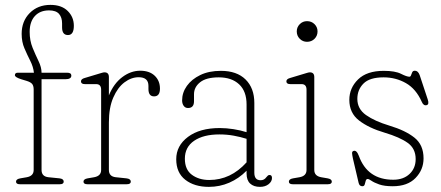

<svg xmlns="http://www.w3.org/2000/svg" viewBox="-20 -736 1761 767"><path d="M146 -57Q146 -31 173.5 -28L218 -23.5Q234.5 -21.5 234.5 -10.5Q234.5 0 219 0H59.5Q44 0 44 -10.5Q44 -20.5 61 -23.5L87 -28Q114.5 -33 114.5 -57V-378Q114.5 -393 108.5 -400.5Q102.5 -408 86 -413L64.5 -419.5Q39.5 -427.5 39.5 -435.5Q39.5 -445.5 51 -445.5H115.5Q113 -469 101 -492.8Q89 -516.5 77.8 -542.5Q66.5 -568.5 66.5 -600.5Q66.5 -651.5 98.8 -684Q131 -716.5 181.5 -716.5Q226 -716.5 250.5 -692.2Q275 -668 275 -633Q275 -596 251.5 -596Q228 -596 228 -626.5V-642.5Q228 -666.5 215.8 -680.5Q203.5 -694.5 176 -694.5Q140 -694.5 119.2 -671.8Q98.5 -649 98.5 -608.5Q98.5 -574 110.2 -545.2Q122 -516.5 134 -491.8Q146 -467 146 -445.5H248.5Q265 -445.5 265 -434Q265 -419.5 241 -419.5H146Z M415 -428V-355Q434.5 -402.5 468.5 -428Q502.5 -453.5 540 -453.5Q577 -453.5 598 -433.5Q619 -413.5 619 -382Q619 -351 595.5 -351Q573 -351 573 -380.5V-393Q573 -427.5 534 -427.5Q504.5 -427.5 477.2 -407Q450 -386.5 432.5 -346.2Q415 -306 415 -247V-57Q415 -31 442.5 -28L485.5 -23.5Q502.5 -21.5 502.5 -10.5Q502.5 0 486.5 0H329Q313.5 0 313.5 -10.5Q313.5 -20.5 330 -23.5L356 -28Q384 -33 384 -57V-377.5Q384 -400 364 -400H319Q303.5 -400 303.5 -411Q303.5 -420.5 318.5 -424.5L370 -440Q379 -442.5 386 -444.8Q393 -447 397.5 -447Q415 -447 415 -428Z M684 -100Q684 -154 731 -189.2Q778 -224.5 858 -224.5Q884.5 -224.5 913 -220Q941.5 -215.5 965 -208V-318.5Q965 -371.5 935.2 -399.2Q905.5 -427 854 -427Q804 -427 779.5 -407.5Q755 -388 755 -359.5V-331.5Q755 -304.5 731 -304.5Q720 -304.5 713.8 -313.2Q707.5 -322 707.5 -335Q707.5 -366 726.5 -392.8Q745.5 -419.5 780 -436.2Q814.5 -453 862.5 -453Q926 -453 961 -418.5Q996 -384 996 -324.5V-46Q996 -16 1021 -16Q1035.5 -16 1043.5 -27.5Q1046.5 -31 1049.5 -34Q1052.5 -37 1056.5 -37Q1066.5 -37 1066.5 -25Q1066.5 -11 1053 -0.2Q1039.5 10.5 1018.5 10.5Q993.5 10.5 979.2 -2.8Q965 -16 965 -43V-54Q934.5 -23 896 -6.2Q857.5 10.5 814.5 10.5Q756.5 10.5 720.2 -17.8Q684 -46 684 -100ZM718.5 -102Q718.5 -58.5 746.5 -37.8Q774.5 -17 816 -17Q901.5 -17 965 -87.5V-181.5Q941 -189 913.8 -194Q886.5 -199 856.5 -199Q793 -199 755.8 -173.8Q718.5 -148.5 718.5 -102Z M1206.5 -569Q1189.5 -569 1177.5 -581Q1165.5 -593 1165.5 -610.5Q1165.5 -627.5 1177.5 -639.5Q1189.5 -651.5 1206.5 -651.5Q1224.5 -651.5 1236.5 -639.5Q1248.5 -627.5 1248.5 -610.5Q1248.5 -593 1236.5 -581Q1224.5 -569 1206.5 -569ZM1235.5 -428V-57Q1235.5 -33 1263 -28L1289 -23.5Q1305.5 -20.5 1305.5 -10.5Q1305.5 0 1290 0H1149.5Q1134 0 1134 -10.5Q1134 -20.5 1150.5 -23.5L1176.5 -28Q1204.5 -33 1204.5 -57V-377.5Q1204.5 -400 1184.5 -400H1139.5Q1124 -400 1124 -411Q1124 -420.5 1139 -424.5L1190.5 -440Q1199.5 -442.5 1206.5 -444.8Q1213.5 -447 1218 -447Q1235.5 -447 1235.5 -428Z M1551 -18Q1591.5 -18 1616 -41Q1640.5 -64 1640.5 -100.5Q1640.5 -142.5 1608.8 -165.2Q1577 -188 1516.5 -206Q1453.5 -224.5 1414.5 -254.5Q1375.5 -284.5 1375.5 -337Q1375.5 -384.5 1410.5 -418.8Q1445.5 -453 1513 -453Q1558.5 -453 1581.8 -441.2Q1605 -429.5 1615.5 -429.5Q1620 -429.5 1622 -435.5Q1624 -441.5 1626.8 -447.5Q1629.5 -453.5 1637.5 -453.5Q1650 -453.5 1656.5 -436L1688.5 -339.5Q1695.5 -319 1684.5 -316Q1672 -312.5 1665 -329Q1642 -381 1601.5 -404Q1561 -427 1512.5 -427Q1456.5 -427 1432 -402.2Q1407.5 -377.5 1407.5 -341Q1407.5 -301 1442 -276.5Q1476.5 -252 1536 -234Q1599.5 -215 1635.8 -186Q1672 -157 1672 -103.5Q1672 -58 1640 -25Q1608 8 1549 8Q1515.5 8 1495 0.8Q1474.5 -6.5 1464 -13.8Q1453.5 -21 1449 -21Q1443 -21 1441 -13.8Q1439 -6.5 1437 0.8Q1435 8 1427.5 8Q1415.5 8 1412.5 -6L1390 -102Q1387 -116 1386.5 -123.5Q1386 -131 1392 -133Q1404.5 -137.5 1413.5 -113.5Q1448 -18 1551 -18Z"/></svg>

Font: Fraunces 72pt SuperSoft Thin
Style: Regular
Weight: 100
Version: Version 1.000;[b76b70a41]